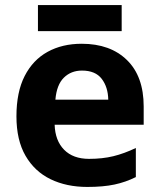

<svg xmlns="http://www.w3.org/2000/svg" viewBox="-20 -729 631 759"><path d="M303 -556Q416 -556 482 -491.5Q548 -427 548 -308V-236H196Q198 -173 233.5 -137Q269 -101 332 -101Q385 -101 428 -111.5Q471 -122 517 -144V-29Q477 -9 432.5 0.5Q388 10 325 10Q243 10 180 -20.5Q117 -51 81 -113Q45 -175 45 -269Q45 -365 77.5 -428.5Q110 -492 168 -524Q226 -556 303 -556ZM304 -450Q261 -450 232.5 -422Q204 -394 199 -335H408Q407 -385 382 -417.5Q357 -450 304 -450ZM461 -709V-606H130V-709Z"/></svg>

Font: Noto Sans Kayah Li
Style: Bold
Weight: 700
Designer: Monotype Design Team, Sérgio Martins
Foundry: Monotype Imaging Inc.
Version: Version 2.002; ttfautohint (v1.8.4.7-5d5b)